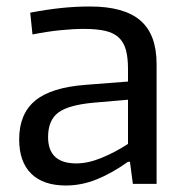

<svg xmlns="http://www.w3.org/2000/svg" viewBox="-20 -566 573 591"><path d="M183 5Q113 5 76 -31.5Q39 -68 39 -137Q39 -215 88 -256Q137 -297 245 -305L374 -315V-354Q374 -389 367.5 -412.5Q361 -436 345.5 -450.5Q330 -465 304 -471Q278 -477 239 -477Q205 -477 165.5 -473Q126 -469 80 -460L73 -527Q126 -537 169.5 -541.5Q213 -546 257 -546Q362 -546 412 -503Q462 -460 462 -369V0H389L380 -68H374Q325 -33 278 -14Q231 5 183 5ZM215 -63Q251 -63 292.5 -80Q334 -97 374 -123V-259L269 -250Q191 -243 159.5 -219.5Q128 -196 128 -144Q128 -63 215 -63Z"/></svg>

Font: Encode Sans Normal
Style: Regular
Weight: 400
Designer: Pablo Impallari, Andres Torresi
Foundry: Pablo Impallari, Andres Torresi
Version: Version 1.000; ttfautohint (v1.00) -l 8 -r 50 -G 200 -x 14 -